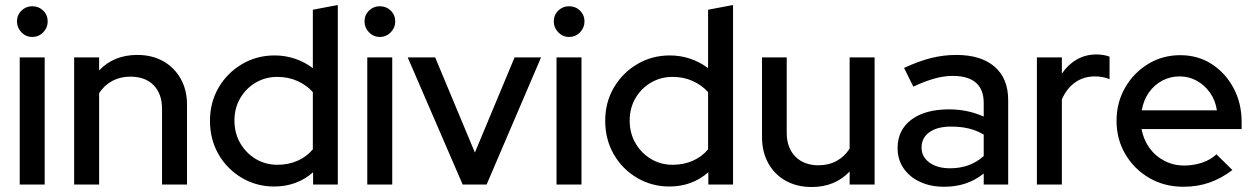

<svg xmlns="http://www.w3.org/2000/svg" viewBox="-20 -739 5029 769"><path d="M59 0V-509H159V0ZM109 -591Q84 -591 66 -609.5Q48 -628 48 -653Q48 -679 66 -696.5Q84 -714 109 -714Q135 -714 153 -696.5Q171 -679 171 -653Q171 -628 153 -609.5Q135 -591 109 -591Z M277 0V-509H377V-457Q436 -519 530 -519Q589 -519 633.5 -494Q678 -469 703.5 -424Q729 -379 729 -320V0H629V-303Q629 -363 595.5 -397.5Q562 -432 502 -432Q462 -432 430 -415Q398 -398 377 -366V0Z M1078 8Q1007 8 948 -27Q889 -62 855 -121.5Q821 -181 821 -255Q821 -329 855.5 -388Q890 -447 949 -482Q1008 -517 1080 -517Q1122 -517 1161 -504Q1200 -491 1233 -466V-700L1333 -719V0H1234V-49Q1169 8 1078 8ZM1091 -79Q1135 -79 1171.5 -95Q1208 -111 1233 -141V-370Q1208 -398 1171.5 -414.5Q1135 -431 1091 -431Q1043 -431 1004 -408Q965 -385 942 -345.5Q919 -306 919 -256Q919 -206 942 -166Q965 -126 1004 -102.5Q1043 -79 1091 -79Z M1451 0V-509H1551V0ZM1501 -591Q1476 -591 1458 -609.5Q1440 -628 1440 -653Q1440 -679 1458 -696.5Q1476 -714 1501 -714Q1527 -714 1545 -696.5Q1563 -679 1563 -653Q1563 -628 1545 -609.5Q1527 -591 1501 -591Z M1833 0 1613 -509H1723L1882 -128L2041 -509H2147L1929 0Z M2209 0V-509H2309V0ZM2259 -591Q2234 -591 2216 -609.5Q2198 -628 2198 -653Q2198 -679 2216 -696.5Q2234 -714 2259 -714Q2285 -714 2303 -696.5Q2321 -679 2321 -653Q2321 -628 2303 -609.5Q2285 -591 2259 -591Z M2661 8Q2590 8 2531 -27Q2472 -62 2438 -121.5Q2404 -181 2404 -255Q2404 -329 2438.5 -388Q2473 -447 2532 -482Q2591 -517 2663 -517Q2705 -517 2744 -504Q2783 -491 2816 -466V-700L2916 -719V0H2817V-49Q2752 8 2661 8ZM2674 -79Q2718 -79 2754.5 -95Q2791 -111 2816 -141V-370Q2791 -398 2754.5 -414.5Q2718 -431 2674 -431Q2626 -431 2587 -408Q2548 -385 2525 -345.5Q2502 -306 2502 -256Q2502 -206 2525 -166Q2548 -126 2587 -102.5Q2626 -79 2674 -79Z M3231 10Q3172 10 3127 -15Q3082 -40 3057 -85.5Q3032 -131 3032 -190V-509H3131V-207Q3131 -147 3165.5 -112Q3200 -77 3258 -77Q3299 -77 3331 -94.5Q3363 -112 3383 -144V-509H3483V0H3383V-52Q3324 10 3231 10Z M3762 9Q3707 9 3665 -10.5Q3623 -30 3599 -65Q3575 -100 3575 -146Q3575 -218 3630 -259.5Q3685 -301 3781 -301Q3856 -301 3920 -272V-326Q3920 -381 3888.5 -408Q3857 -435 3796 -435Q3761 -435 3723 -424.5Q3685 -414 3638 -392L3601 -467Q3659 -494 3709 -506.5Q3759 -519 3810 -519Q3909 -519 3963.5 -472Q4018 -425 4018 -338V0H3920V-44Q3886 -17 3847 -4Q3808 9 3762 9ZM3671 -148Q3671 -111 3702.5 -88Q3734 -65 3785 -65Q3825 -65 3858.5 -77Q3892 -89 3920 -114V-200Q3891 -217 3859.5 -224.5Q3828 -232 3789 -232Q3734 -232 3702.5 -209.5Q3671 -187 3671 -148Z M4133 0V-509H4233V-444Q4257 -480 4292.5 -500.5Q4328 -521 4373 -521Q4404 -520 4424 -512V-422Q4410 -428 4395 -430.5Q4380 -433 4365 -433Q4321 -433 4287 -409.5Q4253 -386 4233 -341V0Z M4719 9Q4644 9 4583.5 -26Q4523 -61 4487.5 -121Q4452 -181 4452 -255Q4452 -328 4486 -387.5Q4520 -447 4578 -482.5Q4636 -518 4707 -518Q4778 -518 4833 -482.5Q4888 -447 4920.5 -386.5Q4953 -326 4953 -250V-222H4552Q4560 -180 4583.5 -147Q4607 -114 4643.5 -95Q4680 -76 4723 -76Q4760 -76 4794.5 -87.5Q4829 -99 4852 -121L4916 -58Q4871 -24 4823.5 -7.5Q4776 9 4719 9ZM4553 -297H4854Q4848 -337 4826.5 -367.5Q4805 -398 4773.5 -415.5Q4742 -433 4705 -433Q4667 -433 4635 -416Q4603 -399 4581.5 -368.5Q4560 -338 4553 -297Z"/></svg>

Font: Red Hat Display Medium
Style: Regular
Weight: 500
Designer: Pentagram, MCKL
Foundry: Pentagram, MCKL
Version: Version 1.023